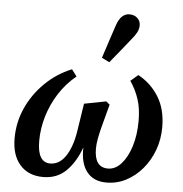

<svg xmlns="http://www.w3.org/2000/svg" viewBox="-55 -835 856 900"><g transform="rotate(5 373.0 -384.5)"><path d="M181 13Q111 13 71.5 -32Q32 -77 32 -156Q32 -232 62.5 -299.5Q93 -367 147 -420Q201 -473 272 -502L296 -470Q248 -431 215 -379Q182 -327 165 -269.5Q148 -212 148 -154Q148 -102 163.5 -77.5Q179 -53 208 -53Q251 -53 280 -95.5Q309 -138 321 -210L342 -346L445 -366L462 -352L432 -239Q425 -211 420.5 -186.5Q416 -162 416 -141Q416 -53 480 -53Q515 -53 543 -84.5Q571 -116 587.5 -169Q604 -222 604 -288Q604 -346 590 -389Q576 -432 549 -472L584 -502Q645 -469 681 -410.5Q717 -352 717 -268Q717 -211 698.5 -160.5Q680 -110 647 -71Q614 -32 571 -9.5Q528 13 478 13Q417 13 385.5 -28Q354 -69 357 -142Q332 -72 289 -29.5Q246 13 181 13ZM407 -568Q420 -607 432.5 -646Q445 -685 458 -723Q469 -755 484 -768.5Q499 -782 518 -782Q541 -782 555.5 -768.5Q570 -755 570 -735Q570 -717 561.5 -701Q553 -685 536 -665Q513 -636 490 -607.5Q467 -579 443 -550Z"/></g></svg>

Font: Source Serif 4 SmText Semibold
Style: Italic
Weight: 600
Italic angle: -12°
Designer: Frank Grießhammer
Foundry: Adobe
Version: Version 4.005;hotconv 1.1.0;makeotfexe 2.6.0